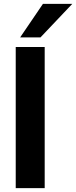

<svg xmlns="http://www.w3.org/2000/svg" viewBox="-20 -981 397 1001"><path d="M62 0V-736H213V0ZM85 -786 204 -961H357L191 -786Z"/></svg>

Font: Mulish ExtraLight ExtraBold
Style: Regular
Weight: 800
Version: Version 3.603